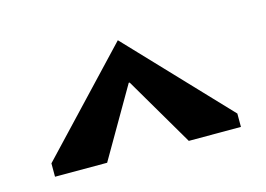

<svg xmlns="http://www.w3.org/2000/svg" viewBox="-48 -642 557 402"><g transform="rotate(-15 230.5 -441.0)"><path d="M29 -320V-349L230 -562L432 -349V-320H319L231 -470H229L142 -320Z"/></g></svg>

Font: Darker Grotesque Light ExtraBold
Style: Regular
Weight: 800
Version: Version 1.000;gftools[0.9.28]